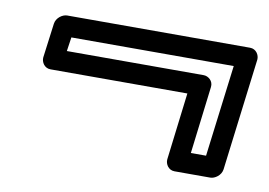

<svg xmlns="http://www.w3.org/2000/svg" viewBox="-47 -465 644 460"><g transform="rotate(10 275.0 -235.5)"><path d="M97 -313 102 -347H497L469 -124H432L452 -288C454 -303 441 -313 430 -313ZM44 -288C43 -277 51 -263 66 -263H399L379 -99C378 -88 386 -74 401 -74H488C499 -74 514 -84 516 -99L550 -372C551 -383 543 -397 528 -397H83C72 -397 57 -387 55 -372Z"/></g></svg>

Font: Falling Sky
Style: OuObl
Weight: 400
Designer: Paul D. Hunt
Foundry: Adobe Systems Incorporated
Version: Version 1.02